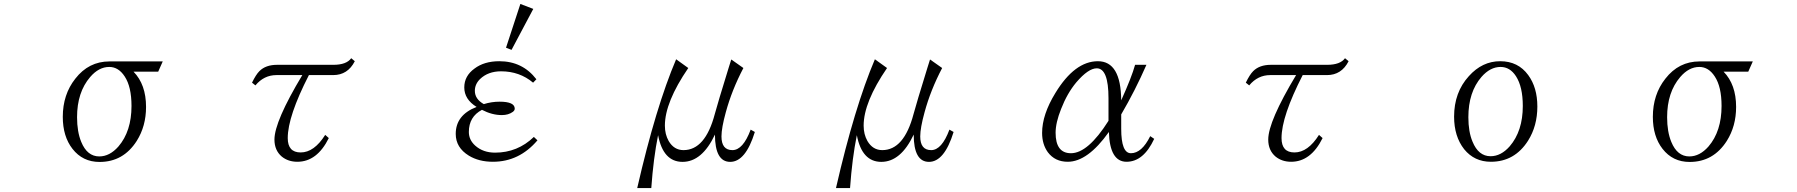

<svg xmlns="http://www.w3.org/2000/svg" viewBox="-20 -850 9040 966"><path d="M775.9 -489.3H651.9Q714.8 -424.8 714.8 -312Q714.8 -215.3 668 -141.1Q600.6 -35.2 481 -35.2Q396 -35.2 344.7 -101.1Q295.9 -163.6 295.9 -262.2Q295.9 -374.5 358.9 -454.1Q426.3 -541 530.8 -541H798.8ZM529.8 -513.2Q477.1 -513.2 433.6 -462.4Q367.7 -385.7 367.7 -260.3Q367.7 -187 388.7 -136.2Q418.5 -63 479.5 -63Q531.7 -63 575.7 -112.8Q641.6 -189.5 641.6 -316.9Q641.6 -413.6 607.4 -465.3Q576.2 -513.2 529.8 -513.2Z M1248 -434.1Q1267.6 -474.6 1285.2 -492.2Q1316.9 -523.9 1374 -523.9H1657.2Q1723.1 -523.9 1747.1 -557.1L1765.1 -542Q1729.5 -472.2 1656.2 -472.2H1534.2Q1427.7 -264.6 1427.7 -155.3Q1427.7 -83 1492.7 -83Q1560.5 -83 1616.2 -171.4L1634.3 -155.3Q1575.2 -36.1 1476.1 -36.1Q1430.2 -36.1 1397.9 -62Q1360.8 -93.3 1360.8 -147.9Q1360.8 -238.8 1501 -472.2H1371.1Q1308.1 -472.2 1265.1 -420.4Z M2684.1 -144Q2592.3 -36.1 2460 -36.1Q2389.2 -36.1 2338.9 -66.9Q2272.9 -107.4 2272.9 -176.3Q2272.9 -271.5 2377.9 -312Q2315.9 -350.1 2315.9 -410.2Q2315.9 -467.8 2367.2 -504.9Q2416 -542 2492.2 -542Q2608.9 -542 2678.7 -451.2L2662.1 -434.1Q2594.2 -491.2 2501 -491.2Q2435.5 -491.2 2395 -452.1Q2369.1 -426.3 2369.1 -393.1Q2369.1 -351.6 2414.1 -326.2Q2453.1 -338.4 2493.7 -338.4Q2569.8 -338.4 2569.8 -303.2Q2569.8 -294.4 2560.1 -287.1Q2538.1 -271 2504.9 -271Q2455.6 -271 2404.8 -297.4Q2338.9 -262.7 2338.9 -186Q2338.9 -146 2371.1 -117.2Q2410.6 -82 2470.7 -82Q2584 -82 2666 -161.1ZM2598.1 -830.1 2663.1 -805.2 2553.7 -599.1 2525.9 -609.9Z M3186 96.2Q3279.3 -311 3381.8 -551.8L3442.9 -507.8Q3325.2 -335.9 3325.2 -217.8Q3325.2 -174.3 3344.2 -140.6Q3371.1 -94.7 3418.9 -94.7Q3528.3 -94.7 3576.2 -275.9Q3590.8 -330.6 3646 -508.8L3659.2 -550.8L3720.2 -507.8Q3662.1 -397 3631.8 -285.6Q3609.9 -206.1 3609.9 -163.6Q3609.9 -94.7 3665 -94.7Q3718.3 -94.7 3756.8 -197.8L3777.8 -186Q3731.4 -35.6 3653.8 -35.6Q3577.1 -35.6 3577.1 -172.9Q3512.2 -35.6 3414.1 -35.6Q3316.4 -35.6 3291 -169.9Q3267.6 -54.7 3256.8 96.2Z M4186 96.2Q4279.3 -311 4381.8 -551.8L4442.9 -507.8Q4325.2 -335.9 4325.2 -217.8Q4325.2 -174.3 4344.2 -140.6Q4371.1 -94.7 4418.9 -94.7Q4528.3 -94.7 4576.2 -275.9Q4590.8 -330.6 4646 -508.8L4659.2 -550.8L4720.2 -507.8Q4662.1 -397 4631.8 -285.6Q4609.9 -206.1 4609.9 -163.6Q4609.9 -94.7 4665 -94.7Q4718.3 -94.7 4756.8 -197.8L4777.8 -186Q4731.4 -35.6 4653.8 -35.6Q4577.1 -35.6 4577.1 -172.9Q4512.2 -35.6 4414.1 -35.6Q4316.4 -35.6 4291 -169.9Q4267.6 -54.7 4256.8 96.2Z M5787.1 -151.4Q5733.4 -36.1 5647.9 -36.1Q5563.5 -36.1 5559.1 -186Q5452.6 -36.1 5352.1 -36.1Q5288.1 -36.1 5252 -84Q5223.1 -124 5223.1 -181.2Q5223.1 -273.4 5290 -382.3Q5387.2 -542 5503.9 -542Q5619.6 -542 5621.1 -345.2Q5673.8 -461.9 5690.9 -523.9H5748Q5691.9 -395.5 5621.1 -274.4V-202.1Q5621.1 -79.1 5669.9 -79.1Q5724.6 -79.1 5767.1 -165ZM5557.1 -242.2V-356Q5557.1 -506.3 5498 -506.3Q5455.6 -506.3 5395 -435.5Q5349.1 -380.4 5318.8 -302.2Q5291 -232.9 5291 -182.1Q5291 -79.1 5368.2 -79.1Q5454.1 -79.1 5557.1 -242.2Z M6248 -434.1Q6267.6 -474.6 6285.2 -492.2Q6316.9 -523.9 6374 -523.9H6657.2Q6723.1 -523.9 6747.1 -557.1L6765.1 -542Q6729.5 -472.2 6656.2 -472.2H6534.2Q6427.7 -264.6 6427.7 -155.3Q6427.7 -83 6492.7 -83Q6560.5 -83 6616.2 -171.4L6634.3 -155.3Q6575.2 -36.1 6476.1 -36.1Q6430.2 -36.1 6397.9 -62Q6360.8 -93.3 6360.8 -147.9Q6360.8 -238.8 6501 -472.2H6371.1Q6308.1 -472.2 6265.1 -420.4Z M7527.8 -542Q7618.2 -542 7668.9 -472.2Q7714.8 -409.7 7714.8 -314Q7714.8 -216.3 7668 -142.1Q7600.6 -36.1 7481 -36.1Q7397.9 -36.1 7346.7 -99.1Q7295.9 -163.6 7295.9 -263.2Q7295.9 -385.3 7370.1 -466.8Q7437.5 -542 7527.8 -542ZM7529.8 -513.2Q7477.5 -513.2 7433.6 -462.9Q7367.7 -386.7 7367.7 -260.3Q7367.7 -186.5 7388.7 -137.2Q7418.5 -64 7479.5 -64Q7531.7 -64 7575.7 -113.8Q7641.6 -190.4 7641.6 -316.9Q7641.6 -413.1 7607.4 -466.3Q7577.1 -513.2 7529.8 -513.2Z M8775.9 -489.3H8651.9Q8714.8 -424.8 8714.8 -312Q8714.8 -215.3 8668 -141.1Q8600.6 -35.2 8481 -35.2Q8396 -35.2 8344.7 -101.1Q8295.9 -163.6 8295.9 -262.2Q8295.9 -374.5 8358.9 -454.1Q8426.3 -541 8530.8 -541H8798.8ZM8529.8 -513.2Q8477.1 -513.2 8433.6 -462.4Q8367.7 -385.7 8367.7 -260.3Q8367.7 -187 8388.7 -136.2Q8418.5 -63 8479.5 -63Q8531.7 -63 8575.7 -112.8Q8641.6 -189.5 8641.6 -316.9Q8641.6 -413.6 8607.4 -465.3Q8576.2 -513.2 8529.8 -513.2Z"/></svg>

Font: I.Ming
Style: Regular
Weight: 400
Designer: Ichiten Fonts Project
Version: Version 5.10 Mar 24, 2018